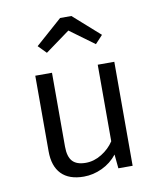

<svg xmlns="http://www.w3.org/2000/svg" viewBox="-69 -616 564 680"><g transform="rotate(-10 213.0 -276.0)"><path d="M130.9 -108.4Q130.9 -72.3 146 -55.7Q161.1 -39.1 193.8 -39.1Q223.6 -39.1 251.2 -56.2Q278.8 -73.2 295.4 -98.6V-374H355V0H303.7L298.8 -50.3Q276.9 -22.5 244.6 -7.3Q212.4 7.8 178.7 7.8Q125.5 7.8 98.1 -20.5Q70.8 -48.8 70.8 -102.1V-374H130.9ZM97.2 -475.6 192.9 -560.1H233.4L328.6 -475.6L301.8 -446.8L213.9 -511.2L125.5 -446.8Z"/></g></svg>

Font: Amiri Typewriter
Style: Regular
Weight: 400
Monospace: yes
Designer: Khaled Hosny
Version: Version 1.1